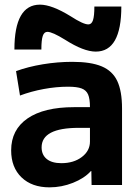

<svg xmlns="http://www.w3.org/2000/svg" viewBox="-20 -796 600 826"><path d="M28 -149Q28 -238 98.5 -286.5Q169 -335 299 -335H367Q367 -371 359 -389.5Q351 -408 331 -415.5Q311 -423 273 -423Q222 -423 168 -413Q114 -403 66 -385L49 -490Q101 -509 164.5 -519.5Q228 -530 291 -530Q371 -530 417.5 -510.5Q464 -491 484.5 -447.5Q505 -404 505 -329V0H374L373 -60H371Q343 -29 294 -9.5Q245 10 193 10Q117 10 72.5 -33Q28 -76 28 -149ZM244 -94Q297 -94 332 -120.5Q367 -147 367 -187V-246H319Q159 -246 159 -162Q159 -130 181 -112Q203 -94 244 -94ZM260 -625Q205 -659 184 -659Q170 -659 164 -641.5Q158 -624 158 -583H42Q42 -776 152 -776Q203 -776 284 -726Q338 -691 360 -691Q374 -691 380 -709Q386 -727 386 -768H502Q502 -574 392 -574Q340 -574 260 -625Z"/></svg>

Font: Enso
Style: Bold
Weight: 700
Designer: Coji Morishita
Foundry: UNDERFOREST DESIGN
Version: Version 1.000